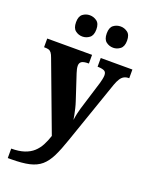

<svg xmlns="http://www.w3.org/2000/svg" viewBox="-179 -847 903 1163"><g transform="rotate(20 272.5 -265.5)"><path d="M21 165Q70 165 104.5 153.5Q139 142 162 121Q185 100 200 71.5Q215 43 226 9L60 -434Q53 -454 45.5 -464Q38 -474 28 -477Q18 -480 3 -480H-2V-536H287V-480H283Q253 -480 240.5 -471.5Q228 -463 228 -445Q228 -435 230.5 -423.5Q233 -412 237 -400L290 -239Q297 -218 302 -197Q307 -176 310.5 -158Q314 -140 316 -127Q319 -150 323.5 -170Q328 -190 333 -207L390 -392Q393 -401 396.5 -418Q400 -435 400 -445Q400 -465 387.5 -472Q375 -479 347 -480H343V-536H547V-480H544Q527 -480 514 -473Q501 -466 491 -450.5Q481 -435 472 -410L331 -3Q308 65 286 109.5Q264 154 234.5 179.5Q205 205 159 215.5Q113 226 40 226H21ZM392 -620Q366 -620 346 -635.5Q326 -651 326 -689Q326 -727 346 -742Q366 -757 392 -757Q416 -757 436.5 -742Q457 -727 457 -689Q457 -651 436.5 -635.5Q416 -620 392 -620ZM193 -620Q168 -620 148 -635.5Q128 -651 128 -689Q128 -727 148 -742Q168 -757 193 -757Q218 -757 238.5 -742Q259 -727 259 -689Q259 -651 238.5 -635.5Q218 -620 193 -620Z"/></g></svg>

Font: Noto Serif Khmer SemiCondensed ExtraBold
Style: Regular
Weight: 800
Width: 4
Designer: Danh Hong and the Monotype Design Team
Foundry: Monotype Imaging Inc.
Version: Version 2.004